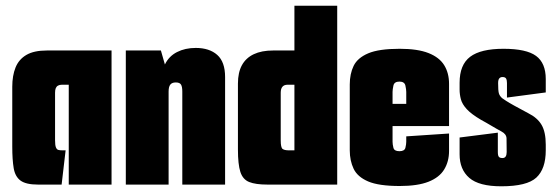

<svg xmlns="http://www.w3.org/2000/svg" viewBox="-20 -647 1951 673"><path d="M113 0Q71 0 52 -14Q33 -28 28 -57.5Q23 -87 23 -133V-343Q23 -382 34.5 -410.5Q46 -439 72.5 -454.5Q99 -470 144 -470H371V0H221V-350H197Q189 -350 183.5 -347Q178 -344 175.5 -338Q173 -332 173 -322V-155Q173 -138 176 -130.5Q179 -123 184.5 -121.5Q190 -120 199 -120H210L196 0Z M421 -470H544L558 -421Q572 -450 600.5 -464.5Q629 -479 666 -479Q714 -479 741.5 -454.5Q769 -430 769 -377V0H619V-326Q619 -343 614.5 -350.5Q610 -358 596 -358Q583 -358 577 -350.5Q571 -343 571 -326V0H421Z M917 0Q876 0 853.5 -9Q831 -18 822.5 -44.5Q814 -71 814 -123V-354Q814 -393 828 -418.5Q842 -444 869.5 -457Q897 -470 937 -470H1012V-627H1162V0ZM1012 -120V-350H988Q976 -350 970 -343Q964 -336 964 -322V-155Q964 -130 970.5 -125Q977 -120 993 -120Z M1381 5Q1308 5 1270.5 -11Q1233 -27 1219.5 -55.5Q1206 -84 1206 -120V-351Q1206 -388 1219.5 -416Q1233 -444 1270.5 -460Q1308 -476 1381 -476Q1444 -476 1482 -461Q1520 -446 1537 -418.5Q1554 -391 1554 -353V-275L1404 -265V-325Q1404 -333 1401 -347Q1398 -361 1380 -361Q1362 -361 1359 -347Q1356 -333 1356 -325V-150Q1356 -141 1359 -129Q1362 -117 1380 -117Q1398 -117 1401 -129Q1404 -141 1404 -150V-169L1554 -179V-118Q1554 -81 1537 -53Q1520 -25 1482 -10Q1444 5 1381 5ZM1222 -205V-283H1554V-205Z M1737 6Q1659 6 1625 -23.5Q1591 -53 1591 -106V-165L1725 -182V-114Q1725 -108 1726 -103Q1727 -98 1730.5 -95.5Q1734 -93 1741 -93Q1749 -93 1752.5 -98.5Q1756 -104 1756 -114Q1756 -147 1755.5 -162Q1755 -177 1738 -186Q1729 -191 1720 -196Q1711 -201 1702 -206.5Q1693 -212 1684 -217Q1675 -222 1666 -227Q1632 -247 1616 -264.5Q1600 -282 1595.5 -299Q1591 -316 1591 -333V-357Q1591 -420 1628 -448Q1665 -476 1745 -476Q1825 -476 1859 -451Q1893 -426 1893 -370V-323L1757 -305V-356Q1757 -366 1754 -371.5Q1751 -377 1741 -377Q1736 -377 1732.5 -374.5Q1729 -372 1727.5 -367.5Q1726 -363 1726 -356Q1726 -330 1728.5 -320.5Q1731 -311 1740 -303Q1744 -300 1754 -293.5Q1764 -287 1783 -276.5Q1802 -266 1832 -250Q1864 -234 1878.5 -209Q1893 -184 1893 -140V-120Q1893 -55 1860 -24.5Q1827 6 1737 6Z"/></svg>

Font: Smooch Sans Thin Black
Style: Regular
Weight: 900
Version: Version 1.010